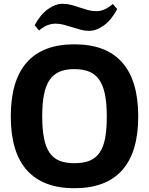

<svg xmlns="http://www.w3.org/2000/svg" viewBox="-20 -984 787 1014"><path d="M163 -851Q194 -908 233.5 -936Q273 -964 311 -964Q334 -964 356.5 -958Q379 -952 400.5 -944.5Q422 -937 444 -931Q466 -925 489 -925Q510 -925 530.5 -933.5Q551 -942 576 -963L599 -936Q569 -879 529 -850Q489 -821 451 -821Q428 -821 406 -827Q384 -833 362 -840Q340 -847 318 -853Q296 -859 274 -859Q252 -859 231 -851Q210 -843 186 -823ZM373 10Q207 10 122 -85Q37 -180 37 -369Q37 -559 121.5 -654.5Q206 -750 373 -750Q540 -750 625 -654.5Q710 -559 710 -369Q710 -180 625 -85Q540 10 373 10ZM373 -122Q420 -122 452.5 -135Q485 -148 505.5 -177Q526 -206 535 -253Q544 -300 544 -369Q544 -437 534.5 -484.5Q525 -532 504.5 -562Q484 -592 451.5 -605.5Q419 -619 373 -619Q327 -619 295 -605.5Q263 -592 242.5 -562.5Q222 -533 212.5 -485.5Q203 -438 203 -369Q203 -301 212.5 -253.5Q222 -206 242 -177Q262 -148 294.5 -135Q327 -122 373 -122Z"/></svg>

Font: Encode Sans Narrow
Style: Bold
Weight: 700
Designer: Pablo Impallari, Andres Torresi
Foundry: Pablo Impallari, Andres Torresi
Version: Version 1.000; ttfautohint (v1.00) -l 8 -r 50 -G 200 -x 14 -